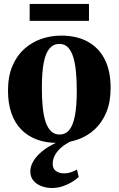

<svg xmlns="http://www.w3.org/2000/svg" viewBox="-20 -721 608 984"><path d="M21 -256.5Q21 -329 43.2 -382Q65.5 -435 104 -469.8Q142.5 -504.5 191.2 -521.5Q240 -538.5 293.5 -538.5Q373.5 -538.5 430.2 -507.2Q487 -476 517 -416.2Q547 -356.5 547 -270.5Q547 -197.5 524.5 -144.2Q502 -91 463.8 -56.5Q425.5 -22 376.5 -5.2Q327.5 11.5 274.5 11.5Q215.5 11.5 168.5 -6Q121.5 -23.5 88.5 -57.5Q55.5 -91.5 38.2 -141.5Q21 -191.5 21 -256.5ZM285.5 -31.5Q315.5 -31.5 335 -55Q354.5 -78.5 364 -128.2Q373.5 -178 373.5 -255.5Q373.5 -309.5 369.2 -353.8Q365 -398 355 -429.8Q345 -461.5 327.8 -478.8Q310.5 -496 285 -496Q254 -496 233.8 -472.5Q213.5 -449 204 -399.2Q194.5 -349.5 194.5 -270.5Q194.5 -217 198.8 -173Q203 -129 213.5 -97.2Q224 -65.5 241.5 -48.5Q259 -31.5 285.5 -31.5ZM246 242.5Q219 242.5 193.8 233.5Q168.5 224.5 152 205.5Q135.5 186.5 135.5 157.5Q135.5 134 147.5 111.2Q159.5 88.5 181.2 67.5Q203 46.5 232.5 29Q262 11.5 297.5 -1L319 -5L351.5 -1Q314.5 16.5 292.2 36.5Q270 56.5 260 77.2Q250 98 250 118Q250 144 267 155.8Q284 167.5 308 167.5Q326.5 167.5 343 162Q359.5 156.5 374.5 148L383.5 186Q370 199 348.5 212Q327 225 300.8 233.8Q274.5 242.5 246 242.5ZM436 -701V-614H132V-701Z"/></svg>

Font: Merriweather 96pt ExtraBold
Style: Regular
Weight: 800
Version: Version 2.100